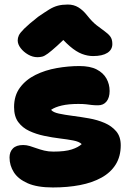

<svg xmlns="http://www.w3.org/2000/svg" viewBox="-20 -816 577 846"><path d="M213 10Q144 10 102 -8.5Q60 -27 41 -57Q22 -87 22 -122Q22 -147 37 -162Q52 -177 82 -177Q97 -177 111.5 -172.5Q126 -168 141.5 -162.5Q157 -157 175 -152.5Q193 -148 215 -148Q267 -148 296 -157.5Q325 -167 340 -181Q329 -192 303 -197Q277 -202 243.5 -206Q210 -210 174.5 -217.5Q139 -225 109 -239Q79 -253 60.5 -278Q42 -303 42 -344Q42 -395 68 -430Q94 -465 136.5 -486Q179 -507 230 -516Q281 -525 330 -525Q377 -525 406 -510Q435 -495 449 -470Q463 -445 463 -415Q463 -386 449.5 -369Q436 -352 412 -352Q395 -352 383.5 -353.5Q372 -355 359.5 -356.5Q347 -358 325 -358Q282 -358 252 -351Q222 -344 205 -332Q214 -321 239.5 -315.5Q265 -310 300 -305.5Q335 -301 372 -294.5Q409 -288 440.5 -274.5Q472 -261 492 -237.5Q512 -214 512 -176Q512 -127 490 -91.5Q468 -56 427.5 -33.5Q387 -11 332.5 -0.5Q278 10 213 10ZM145 -564Q124 -564 104 -575.5Q84 -587 71 -604Q58 -621 58 -638Q58 -649 63 -660Q68 -671 87 -690Q106 -709 148 -742Q177 -762 196.5 -774Q216 -786 235 -791Q254 -796 279 -796Q305 -796 325.5 -783.5Q346 -771 364 -748Q386 -720 406 -704.5Q426 -689 441.5 -678Q457 -667 466 -655Q475 -643 475 -622Q475 -597 453 -583Q431 -569 390 -569Q366 -569 341 -578.5Q316 -588 288 -612Q260 -636 224 -679L297 -677Q257 -637 231.5 -614Q206 -591 191 -580Q176 -569 166 -566.5Q156 -564 145 -564Z"/></svg>

Font: Shantell Sans ExtraBold
Style: Regular
Weight: 800
Designer: Stephen Nixon, Anya Danilova, Shantell Martin
Foundry: Arrow Type
Version: Version 1.011;[c5ecc13dd]